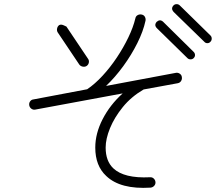

<svg xmlns="http://www.w3.org/2000/svg" viewBox="-20 -856 1040 925"><path d="M705 48Q560 57 492 -8Q439 -57 439 -145Q439 -213 474.5 -282Q510 -351 571 -406L150 -328Q140 -326 131.5 -332Q123 -338 121 -348Q119 -359 125 -367.5Q131 -376 141 -377L400 -426Q437 -451 474 -491Q511 -531 543 -579Q575 -627 598.5 -676Q622 -725 632 -767Q634 -778 643 -783Q652 -788 662 -786Q673 -784 678 -775Q683 -766 681 -756Q670 -705 641.5 -648Q613 -591 574 -537.5Q535 -484 491 -442L827 -505Q837 -507 846 -501Q855 -495 856 -485Q858 -475 852.5 -466Q847 -457 836 -455L672 -425Q612 -390 571.5 -340Q531 -290 510 -238.5Q489 -187 489 -145Q489 -80 526 -45Q578 4 702 -2Q713 -3 720.5 4Q728 11 729 21Q730 31 723 39Q716 47 705 48ZM397 -538Q389 -533 378.5 -535Q368 -537 362 -545L258 -700Q253 -708 255 -718.5Q257 -729 265 -735Q274 -740 287 -734Q300 -728 300 -728L404 -573Q410 -565 408 -554.5Q406 -544 397 -538ZM964 -655 816 -799Q802 -815 816 -830Q822 -836 831 -836Q840 -836 846 -830L994 -685Q1000 -679 1000 -670Q1000 -661 994 -655Q988 -648 979 -648Q970 -648 964 -655ZM883 -576 736 -720Q721 -735 735 -751Q751 -765 766 -751L913 -606Q919 -600 919.5 -591.5Q920 -583 913 -576Q907 -570 898 -570Q889 -570 883 -576Z"/></svg>

Font: Kurewa Gothic CJK TC Regular
Style: Regular
Weight: 400
Designer: Max Yao
Foundry: Max-Everyday
Version: Version 1.071; ttfautohint (v1.8.3)